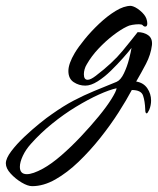

<svg xmlns="http://www.w3.org/2000/svg" viewBox="-210 -312 540 657"><path d="M-100 325Q-115 325 -136 312.5Q-157 300 -173.5 282Q-190 264 -190 247Q-190 230 -171.5 205.5Q-153 181 -126.5 156Q-100 131 -74 110Q-48 89 -33 79Q8 50 42.5 32Q77 14 112 -0.5Q147 -15 189 -32Q203 -38 214 -61Q225 -84 231.5 -109.5Q238 -135 240 -148Q230 -135 211 -113.5Q192 -92 169.5 -70Q147 -48 124 -33.5Q101 -19 82 -19Q60 -19 42 -31Q24 -43 24 -69Q24 -94 46 -131Q58 -151 80 -178Q102 -205 129.5 -231Q157 -257 185.5 -274.5Q214 -292 238 -292Q252 -290 269 -276Q286 -262 291 -248Q294 -239 294 -232Q294 -221 287 -221Q282 -221 278 -226Q275 -229 265 -229Q255 -229 243 -227Q231 -225 224 -221Q203 -211 177 -191Q151 -171 127 -145.5Q103 -120 87 -92Q82 -84 79.5 -75Q77 -66 77 -58Q77 -39 90 -39Q100 -39 117 -52Q175 -96 209.5 -138Q244 -180 261 -202Q282 -202 297 -191.5Q312 -181 310 -158Q306 -125 289.5 -93.5Q273 -62 256 -33Q281 -29 294 -10Q307 9 307 32Q307 48 301 63Q295 76 292 76Q287 76 287 63Q286 34 279.5 15Q273 -4 241 -4Q223 30 195.5 73Q168 116 133 160Q98 204 59 241.5Q20 279 -20.5 302Q-61 325 -100 325ZM-118 284Q-98 284 -63 265Q-34 249 -0.5 220Q33 191 66.5 155.5Q100 120 127.5 86.5Q155 53 171.5 26.5Q188 0 189 -10Q165 -5 128.5 11.5Q92 28 50 53.5Q8 79 -32 111.5Q-72 144 -104 180Q-122 200 -132 221.5Q-142 243 -142 259Q-142 284 -118 284Z"/></svg>

Font: The Nautigal
Style: Bold
Weight: 700
Designer: Robert E. Leuschke
Foundry: Robert E. Leuschke
Version: Version 1.100; ttfautohint (v1.8.3)